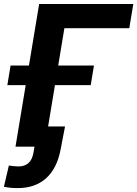

<svg xmlns="http://www.w3.org/2000/svg" viewBox="-21 -748 700 979"><path d="M658.7 -727.5 638.2 -604.1H307.3L207.2 0H58L178.6 -727.5ZM16.4 -313.8 32.9 -413.8H458.1L441.6 -313.8ZM69.7 211.1Q50.6 211.1 33.5 209.5Q16.4 207.9 -1.1 204.3L24.2 96.1Q34.8 98.1 49.2 99.3Q63.6 100.6 74.5 100.6Q105.1 100.6 124.6 82.9Q144.2 65.3 150.2 27.6L154.8 0H103.8L120.9 -103.3H310.7L288 14.5Q269.4 111.7 213.5 161.4Q157.7 211.1 69.7 211.1Z"/></svg>

Font: Inter Variable
Style: Italic
Weight: 400
Italic angle: -9.39999°
Designer: Rasmus Andersson
Foundry: rsms
Version: Version 4.001;git-9221beed3